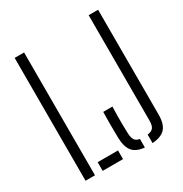

<svg xmlns="http://www.w3.org/2000/svg" viewBox="-184 -939 1031 1083"><g transform="rotate(-30 331.5 -397.5)"><path d="M64 0V-800H125.5V0ZM175.5 0V-56.5H308V0ZM447.5 5Q394 0 370.2 -28.5Q346.5 -57 344.5 -116.5Q343.5 -163.5 343.5 -201.5Q343.5 -239.5 344.5 -286.5H404.5Q403.5 -257 403 -228.2Q402.5 -199.5 403 -171Q403.5 -142.5 404.5 -113Q405.5 -83.5 414.8 -69Q424 -54.5 447.5 -50.5ZM497.5 5V-50Q525.5 -54 535.8 -68.5Q546 -83 546 -113V-800H607.5V-116.5Q607.5 -56.5 582 -27.8Q556.5 1 497.5 5Z"/></g></svg>

Font: Big Shoulders Stencil Text Thin Light
Style: Regular
Weight: 300
Version: Version 2.001